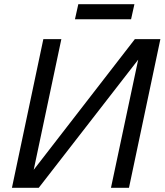

<svg xmlns="http://www.w3.org/2000/svg" viewBox="-20 -897 786 917"><path d="M37 0 187 -710H273L141 -86L624 -710H746L596 0H510L640 -612L165 0ZM338 -805 354 -877H622L606 -805Z"/></svg>

Font: Geist
Style: Italic
Weight: 400
Italic angle: -12°
Designer: Basement.studio, Andrés Briganti, Mateo Zaragoza
Foundry: Basement.studio, Vercel, Andrés Briganti, Guido Ferreyra, Mateo Zaragoza
Version: Version 1.500